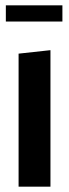

<svg xmlns="http://www.w3.org/2000/svg" viewBox="-20 -703 259 723"><path d="M2 -622V-683H215V-622ZM50 0V-501L169 -514H170V0Z"/></svg>

Font: Foldit Thin Medium
Style: Regular
Weight: 500
Version: Version 1.003